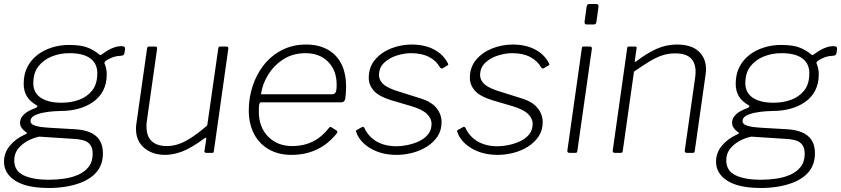

<svg xmlns="http://www.w3.org/2000/svg" viewBox="-31 -762 4192 957"><path d="M213 175Q102 175 45.5 139Q-11 103 -11 44Q-11 0 17.5 -35Q46 -70 94 -92Q101 -95 103 -97.5Q105 -100 99 -103Q84 -114 76.5 -125Q69 -136 69 -150Q69 -169 81 -183.5Q93 -198 111 -208Q129 -218 147 -224Q153 -227 155 -231Q157 -235 152 -237Q118 -256 102.5 -282.5Q87 -309 87 -344Q87 -391 105 -427Q123 -463 154.5 -487.5Q186 -512 227 -525Q268 -538 313 -538Q374 -538 408 -524Q442 -510 461 -492Q466 -487 470.5 -488Q475 -489 481 -494Q493 -503 507.5 -511.5Q522 -520 539 -526Q556 -532 573 -532Q585 -532 589 -528.5Q593 -525 592 -518L590 -500Q589 -492 585.5 -488.5Q582 -485 572 -484Q553 -483 540.5 -479.5Q528 -476 516 -470Q486 -456 490 -446Q494 -437 497.5 -423.5Q501 -410 501 -391Q501 -344 482.5 -309.5Q464 -275 432 -253Q400 -231 359.5 -220Q319 -209 274 -209Q264 -209 239.5 -207.5Q215 -206 187.5 -201Q160 -196 140.5 -186Q121 -176 121 -158Q121 -143 144 -135.5Q167 -128 219 -125L340 -118Q413 -114 447.5 -84Q482 -54 482 2Q482 41 467.5 69.5Q453 98 427 118Q401 138 366.5 150.5Q332 163 293 169Q254 175 213 175ZM213 134Q250 134 288.5 128.5Q327 123 359 109Q391 95 411 69.5Q431 44 431 4Q431 -32 409.5 -50Q388 -68 333 -70L164 -81Q129 -73 101 -56.5Q73 -40 56.5 -17Q40 6 40 37Q40 90 87 112Q134 134 213 134ZM276 -250Q323 -250 363 -264.5Q403 -279 428.5 -311Q454 -343 454 -397Q454 -445 419 -471Q384 -497 315 -497Q268 -497 227 -480.5Q186 -464 160.5 -431.5Q135 -399 135 -347Q135 -300 172 -275Q209 -250 276 -250Z M793 10Q728 10 687.5 -25Q647 -60 647 -118Q647 -123 647 -128.5Q647 -134 648 -140L702 -520Q703 -526 705.5 -528Q708 -530 712 -530H742Q748 -530 750.5 -527Q753 -524 752 -519L701 -159Q700 -152 699.5 -146Q699 -140 699 -134Q699 -82 725.5 -58Q752 -34 800 -34Q850 -34 899.5 -62Q949 -90 1002 -137L1057 -521Q1058 -527 1060.5 -528.5Q1063 -530 1067 -530H1097Q1102 -530 1105 -527Q1108 -524 1107 -519L1035 -9Q1034 -4 1033 -2Q1032 0 1026 0H997Q993 0 990 -2.5Q987 -5 988 -9L997 -69Q998 -74 996 -75.5Q994 -77 989 -73Q921 -23 876 -6.5Q831 10 793 10Z M1422 10Q1357 10 1309 -17.5Q1261 -45 1235 -95Q1209 -145 1209 -212Q1209 -274 1228 -332.5Q1247 -391 1283.5 -437.5Q1320 -484 1373.5 -512Q1427 -540 1495 -540Q1557 -540 1602 -515Q1647 -490 1670.5 -443.5Q1694 -397 1694 -329Q1694 -315 1693 -300.5Q1692 -286 1690 -270Q1689 -263 1684 -257.5Q1679 -252 1671 -252H1271Q1265 -252 1262 -244.5Q1259 -237 1259 -207Q1259 -128 1305.5 -81Q1352 -34 1425 -34Q1484 -34 1530 -57.5Q1576 -81 1610 -126Q1614 -130 1616.5 -129.5Q1619 -129 1622 -127L1647 -111Q1653 -107 1649 -99Q1620 -62 1585 -38Q1550 -14 1509.5 -2Q1469 10 1422 10ZM1624 -292Q1635 -292 1641 -300Q1647 -308 1647 -340Q1647 -411 1604.5 -454Q1562 -497 1492 -497Q1429 -497 1381.5 -466.5Q1334 -436 1305 -388.5Q1276 -341 1270 -292Z M1946 10Q1871 10 1816.5 -22Q1762 -54 1745 -103Q1741 -111 1747 -114L1774 -129Q1777 -131 1780 -129.5Q1783 -128 1785 -125Q1804 -82 1845 -57.5Q1886 -33 1947 -33Q1970 -33 1999.5 -39Q2029 -45 2056.5 -57.5Q2084 -70 2102 -91.5Q2120 -113 2120 -145Q2120 -172 2096.5 -194.5Q2073 -217 2019 -233L1920 -262Q1856 -282 1831.5 -310.5Q1807 -339 1807 -374Q1807 -427 1838 -464Q1869 -501 1918 -520.5Q1967 -540 2021 -540Q2085 -540 2132 -515.5Q2179 -491 2202 -445Q2204 -442 2203 -439.5Q2202 -437 2198 -435L2174 -421Q2171 -420 2168.5 -421Q2166 -422 2163 -425Q2144 -459 2107.5 -478Q2071 -497 2018 -497Q1985 -497 1947.5 -485.5Q1910 -474 1884 -449.5Q1858 -425 1858 -387Q1858 -366 1875 -347Q1892 -328 1940 -311L2067 -271Q2119 -255 2144.5 -223.5Q2170 -192 2170 -153Q2170 -113 2150 -82.5Q2130 -52 2096.5 -31Q2063 -10 2023.5 0Q1984 10 1946 10Z M2450 10Q2375 10 2320.5 -22Q2266 -54 2249 -103Q2245 -111 2251 -114L2278 -129Q2281 -131 2284 -129.5Q2287 -128 2289 -125Q2308 -82 2349 -57.5Q2390 -33 2451 -33Q2474 -33 2503.5 -39Q2533 -45 2560.5 -57.5Q2588 -70 2606 -91.5Q2624 -113 2624 -145Q2624 -172 2600.5 -194.5Q2577 -217 2523 -233L2424 -262Q2360 -282 2335.5 -310.5Q2311 -339 2311 -374Q2311 -427 2342 -464Q2373 -501 2422 -520.5Q2471 -540 2525 -540Q2589 -540 2636 -515.5Q2683 -491 2706 -445Q2708 -442 2707 -439.5Q2706 -437 2702 -435L2678 -421Q2675 -420 2672.5 -421Q2670 -422 2667 -425Q2648 -459 2611.5 -478Q2575 -497 2522 -497Q2489 -497 2451.5 -485.5Q2414 -474 2388 -449.5Q2362 -425 2362 -387Q2362 -366 2379 -347Q2396 -328 2444 -311L2571 -271Q2623 -255 2648.5 -223.5Q2674 -192 2674 -153Q2674 -113 2654 -82.5Q2634 -52 2600.5 -31Q2567 -10 2527.5 0Q2488 10 2450 10Z M2847 -12Q2846 -4 2844 -2Q2842 0 2834 0H2809Q2802 0 2799 -3Q2796 -6 2797 -12L2869 -521Q2870 -527 2871.5 -528.5Q2873 -530 2878 -530H2910Q2915 -530 2917.5 -527Q2920 -524 2919 -518ZM2942 -655Q2941 -648 2938.5 -644Q2936 -640 2928 -640H2893Q2886 -640 2884 -644.5Q2882 -649 2883 -656L2893 -729Q2895 -742 2907 -742H2942Q2947 -742 2950.5 -737.5Q2954 -733 2952 -727Z M3033 0Q3028 0 3025 -3.5Q3022 -7 3023 -11L3095 -521Q3096 -527 3097.5 -528.5Q3099 -530 3103 -530H3134Q3139 -530 3141 -528Q3143 -526 3142 -521L3133 -460Q3132 -450 3140 -456Q3192 -496 3240.5 -518Q3289 -540 3343 -540Q3415 -540 3451.5 -506Q3488 -472 3488 -417Q3488 -411 3487.5 -404.5Q3487 -398 3486 -391L3432 -10Q3431 -4 3429 -2Q3427 0 3422 0H3391Q3387 0 3384 -3.5Q3381 -7 3382 -11L3434 -376Q3435 -384 3435.5 -391.5Q3436 -399 3436 -405Q3436 -449 3411.5 -472.5Q3387 -496 3334 -496Q3299 -496 3268.5 -485.5Q3238 -475 3205 -455Q3172 -435 3129 -405L3073 -9Q3072 -4 3070 -2Q3068 0 3062 0H3033Z M3762 175Q3651 175 3594.5 139Q3538 103 3538 44Q3538 0 3566.5 -35Q3595 -70 3643 -92Q3650 -95 3652 -97.5Q3654 -100 3648 -103Q3633 -114 3625.5 -125Q3618 -136 3618 -150Q3618 -169 3630 -183.5Q3642 -198 3660 -208Q3678 -218 3696 -224Q3702 -227 3704 -231Q3706 -235 3701 -237Q3667 -256 3651.5 -282.5Q3636 -309 3636 -344Q3636 -391 3654 -427Q3672 -463 3703.5 -487.5Q3735 -512 3776 -525Q3817 -538 3862 -538Q3923 -538 3957 -524Q3991 -510 4010 -492Q4015 -487 4019.5 -488Q4024 -489 4030 -494Q4042 -503 4056.5 -511.5Q4071 -520 4088 -526Q4105 -532 4122 -532Q4134 -532 4138 -528.5Q4142 -525 4141 -518L4139 -500Q4138 -492 4134.5 -488.5Q4131 -485 4121 -484Q4102 -483 4089.5 -479.5Q4077 -476 4065 -470Q4035 -456 4039 -446Q4043 -437 4046.5 -423.5Q4050 -410 4050 -391Q4050 -344 4031.5 -309.5Q4013 -275 3981 -253Q3949 -231 3908.5 -220Q3868 -209 3823 -209Q3813 -209 3788.5 -207.5Q3764 -206 3736.5 -201Q3709 -196 3689.5 -186Q3670 -176 3670 -158Q3670 -143 3693 -135.5Q3716 -128 3768 -125L3889 -118Q3962 -114 3996.5 -84Q4031 -54 4031 2Q4031 41 4016.5 69.5Q4002 98 3976 118Q3950 138 3915.5 150.5Q3881 163 3842 169Q3803 175 3762 175ZM3762 134Q3799 134 3837.5 128.5Q3876 123 3908 109Q3940 95 3960 69.5Q3980 44 3980 4Q3980 -32 3958.5 -50Q3937 -68 3882 -70L3713 -81Q3678 -73 3650 -56.5Q3622 -40 3605.5 -17Q3589 6 3589 37Q3589 90 3636 112Q3683 134 3762 134ZM3825 -250Q3872 -250 3912 -264.5Q3952 -279 3977.5 -311Q4003 -343 4003 -397Q4003 -445 3968 -471Q3933 -497 3864 -497Q3817 -497 3776 -480.5Q3735 -464 3709.5 -431.5Q3684 -399 3684 -347Q3684 -300 3721 -275Q3758 -250 3825 -250Z"/></svg>

Font: Libre Franklin ExtraLight
Style: Italic
Weight: 250
Italic angle: -8°
Designer: Pablo Impallari, Rodrigo Fuenzalida, Nhung Nguyen
Foundry: Impallari Type
Version: Version 3.000